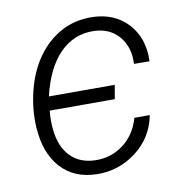

<svg xmlns="http://www.w3.org/2000/svg" viewBox="-67 -602 657 677"><g transform="rotate(-10 261.5 -264.0)"><path d="M228 -39.1Q286.1 -37.1 330.6 -70.8Q375 -104.5 391.1 -162.6H446.3Q431.6 -84.5 368.4 -36.1Q305.2 12.2 225.6 10.3Q145 8.3 97.9 -44.2Q50.8 -96.7 44.9 -189Q41 -253.4 57.6 -320.1Q74.2 -386.7 109.6 -436.3Q145 -485.8 195.1 -512.7Q245.1 -539.6 307.1 -538.1Q385.7 -536.1 433.6 -484.4Q481.4 -432.6 478.5 -349.6L422.9 -350.1Q425.8 -409.7 393.3 -448.2Q360.8 -486.8 304.2 -488.8Q232.9 -491.2 181.9 -439.9Q130.9 -388.7 107.4 -289.1H343.3L334.5 -239.3H101.6Q97.7 -204.6 101.6 -169.4Q108.4 -108.9 141.1 -75Q173.8 -41 228 -39.1Z"/></g></svg>

Font: RobotoInd Light
Style: Italic
Weight: 300
Italic angle: -12°
Designer: Google
Version: Version 2.001151; 2014